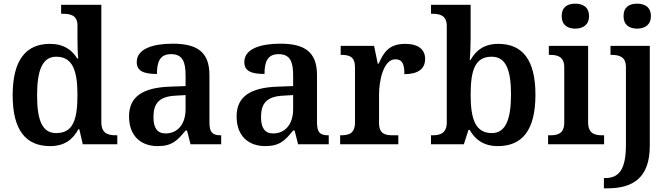

<svg xmlns="http://www.w3.org/2000/svg" viewBox="-20 -786 3655 1046"><path d="M253 10C331 10 377 -26 407 -82H412L431 0H619V-49H611C565 -49 532 -61 532 -122V-760H313V-711H321C365 -711 402 -703 402 -647V-578C402 -544 403 -499 406 -467H401C372 -514 328 -547 252 -547C122 -547 49 -460 49 -267C49 -75 122 10 253 10ZM286 -61C211 -61 182 -129 182 -267C182 -403 211 -477 286 -477C375 -477 402 -403 402 -268C402 -128 375 -61 286 -61Z M839 10C918 10 947 -21 991 -75H999L1018 0H1185V-49H1182C1137 -49 1121 -65 1121 -120V-377C1121 -503 1054 -548 921 -548C813 -548 725 -520 725 -448C725 -400 761 -383 835 -383C835 -449 851 -491 912 -491C977 -491 991 -446 991 -374V-317L908 -314C757 -309 683 -259 683 -152C683 -42 751 10 839 10ZM882 -59C837 -59 816 -89 816 -148C816 -222 846 -261 939 -265L991 -268V-191C991 -110 948 -59 882 -59Z M1425 10C1504 10 1533 -21 1577 -75H1585L1604 0H1771V-49H1768C1723 -49 1707 -65 1707 -120V-377C1707 -503 1640 -548 1507 -548C1399 -548 1311 -520 1311 -448C1311 -400 1347 -383 1421 -383C1421 -449 1437 -491 1498 -491C1563 -491 1577 -446 1577 -374V-317L1494 -314C1343 -309 1269 -259 1269 -152C1269 -42 1337 10 1425 10ZM1468 -59C1423 -59 1402 -89 1402 -148C1402 -222 1432 -261 1525 -265L1577 -268V-191C1577 -110 1534 -59 1468 -59Z M1833 0H2150V-49H2119C2078 -49 2045 -57 2045 -116V-270C2045 -347 2069 -463 2134 -463C2172 -463 2183 -437 2183 -382C2258 -382 2296 -411 2296 -465C2296 -514 2262 -547 2188 -547C2103 -547 2072 -506 2043 -439H2038L2018 -536H1836V-487H1839C1883 -487 1914 -478 1914 -419V-121C1914 -58 1881 -49 1836 -49H1833Z M2692 10C2825 10 2897 -76 2897 -270C2897 -462 2825 -547 2695 -547C2618 -547 2573 -512 2544 -460H2539C2542 -485 2544 -549 2544 -584V-760H2328V-711H2335C2378 -711 2414 -701 2414 -644V-120C2414 -58 2376 -49 2336 -49H2328V0H2507L2532 -78H2539C2568 -26 2615 10 2692 10ZM2660 -61C2571 -61 2544 -135 2544 -270C2544 -410 2571 -477 2659 -477C2734 -477 2764 -409 2764 -271C2764 -135 2734 -61 2660 -61Z M3114 -630C3155 -630 3189 -650 3189 -698C3189 -748 3155 -766 3114 -766C3072 -766 3040 -748 3040 -698C3040 -650 3072 -630 3114 -630ZM2966 0H3271V-49H3259C3217 -49 3184 -61 3184 -120V-536H2970V-487H2979C3020 -487 3054 -475 3054 -420V-118C3054 -60 3021 -49 2979 -49H2966Z M3451 -630C3492 -630 3526 -650 3526 -698C3526 -748 3492 -766 3451 -766C3409 -766 3377 -748 3377 -698C3377 -650 3409 -630 3451 -630ZM3270 240H3288C3424 240 3520 187 3520 8V-536H3306V-487H3310C3353 -487 3390 -478 3390 -420V3C3390 141 3350 184 3277 184H3270Z"/></svg>

Font: Noto Serif Devanagari SemiBold
Style: Regular
Weight: 600
Designer: Universal Thirst, Indian Type Foundry and the Monotype Design Team
Foundry: Monotype Imaging Inc.
Version: Version 2.004